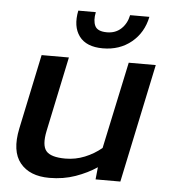

<svg xmlns="http://www.w3.org/2000/svg" viewBox="-50 -709 679 764"><g transform="rotate(5 289.5 -326.5)"><path d="M342 -522Q276 -522 247.5 -560.5Q219 -599 232 -663H302Q295 -629 305 -608Q315 -587 353 -587Q387 -587 409.5 -608Q432 -629 439 -663H516Q503 -599 456 -560.5Q409 -522 342 -522ZM175 10Q96 10 58 -37Q20 -84 39 -175L102 -474H211L148 -175Q136 -117 155 -94.5Q174 -72 232 -72Q272 -72 309 -87Q346 -102 376 -127L450 -474H558L458 0H359L364 -49Q327 -24 279 -7Q231 10 175 10Z"/></g></svg>

Font: Kanit
Style: Italic
Weight: 400
Italic angle: -12°
Designer: Katatrad Team
Foundry: CadsonDemak
Version: Version 2.000; ttfautohint (v1.8.3)